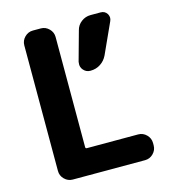

<svg xmlns="http://www.w3.org/2000/svg" viewBox="-109 -845 822 914"><g transform="rotate(-15 302.0 -388.0)"><path d="M470.7 -754.9Q491.2 -754.9 502 -738.3Q507.8 -728.5 507.8 -717.8Q507.8 -710.9 503.9 -702.1L435.5 -551.8Q423.8 -527.3 401.9 -513.2Q379.9 -499 353.5 -499H351.6Q330.1 -499 316.4 -516.6Q307.6 -528.3 307.6 -542Q307.6 -547.9 308.6 -554.7L348.6 -699.2Q354.5 -723.6 375 -739.3Q395.5 -754.9 420.9 -754.9ZM175.8 -754.9Q199.2 -754.9 216.3 -737.8Q233.4 -720.7 233.4 -697.3V-154.3Q233.4 -147.5 240.2 -147.5H493.2Q516.6 -147.5 533.7 -130.4Q550.8 -113.3 550.8 -89.8V-78.1Q550.8 -54.7 533.7 -37.6Q516.6 -20.5 493.2 -20.5H136.7Q113.3 -20.5 96.2 -37.6Q79.1 -54.7 79.1 -78.1V-697.3Q79.1 -720.7 96.2 -737.8Q113.3 -754.9 136.7 -754.9Z"/></g></svg>

Font: Gen Jyuu Gothic Bold
Style: Bold
Weight: 700
Designer: [Source Han Sans]
Ryoko NISHIZUKA  (kana & ideographs); Paul D. Hunt (Latin, Greek & Cyrillic); Wenlong ZHANG  (bopomofo
Version: Version 1.002.20150607